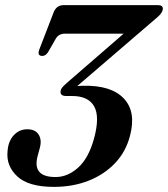

<svg xmlns="http://www.w3.org/2000/svg" viewBox="-20 -720 656 750"><path d="M487.5 -188.5Q471.5 -127 429.5 -82.8Q387.5 -38.5 326.2 -14.2Q265 10 190.5 10Q91.5 10 47.5 -31Q3.5 -72 9.5 -129Q12 -168 33.5 -191.5Q55 -215 86.5 -215Q118 -215 131 -194.2Q144 -173.5 135.5 -142L127 -110.5Q105 -28 197.5 -28.5Q244.5 -28.5 285.5 -65.5Q326.5 -102.5 347.5 -179.5Q370.5 -264 347.8 -304.5Q325 -345 261.5 -345H238.5Q215.5 -345 216.5 -362Q217 -371 223.5 -378.8Q230 -386.5 241 -396L463 -588.5H233.5Q208 -588.5 196.5 -566.5L170.5 -521Q160.5 -501.5 144.5 -501.5Q124.5 -502 133.5 -526.5L189 -670.5Q200 -700 229 -700H596.5Q617 -700 616 -685Q615.5 -676.5 608.2 -666.8Q601 -657 583.5 -643L282 -384Q294 -384.5 304.5 -385Q414.5 -387.5 463.8 -335.2Q513 -283 487.5 -188.5Z"/></svg>

Font: Fraunces 144pt Soft SemiBold
Style: Italic
Weight: 600
Italic angle: -16°
Version: Version 1.000;[b76b70a41]